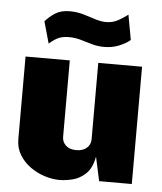

<svg xmlns="http://www.w3.org/2000/svg" viewBox="-53 -787 710 843"><g transform="rotate(5 302.0 -365.0)"><path d="M240.5 10Q209 10 175 -0.8Q141 -11.5 111.5 -32.5Q82 -53.5 63.5 -83.8Q45 -114 45 -153V-517H240V-180Q240 -157.5 256.5 -142.2Q273 -127 302.5 -127Q332 -127 348.8 -142.2Q365.5 -157.5 365.5 -180V-517H558.5V0H414.5L391.5 -106Q382 -54.5 355.5 -29.8Q329 -5 297.2 2.5Q265.5 10 240.5 10ZM499 -629.5Q481 -614 450.8 -601.5Q420.5 -589 385 -589Q356 -589 330.5 -596.5Q305 -604 280 -611.2Q255 -618.5 227 -618.5Q201.5 -618.5 183 -610.8Q164.5 -603 141 -582.5L114 -678.5Q133.5 -700.5 158.2 -716.2Q183 -732 222 -732Q253 -732 281.2 -723.8Q309.5 -715.5 335.2 -707Q361 -698.5 384 -698.5Q413.5 -698.5 438 -712.5Q462.5 -726.5 479 -739.5Z"/></g></svg>

Font: Public Sans Black
Style: Regular
Weight: 900
Designer: The Public Sans Project Authors: Dan O. Williams and USWDS (Libre Franklin designed by Pablo Impallari and Rodrigo Fuenz
Version: Version 1.007